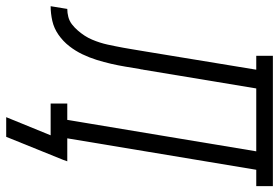

<svg xmlns="http://www.w3.org/2000/svg" viewBox="-220 -612 922 635"><g transform="rotate(90 241.5 -294.0)"><path d="M376 147H311L371 0H266V-55H320L424 -680H216L154 -306Q154 -305 153.5 -304Q153 -303 153 -302V-298Q152 -297 152 -297Q152 -297 152 -296Q148 -272 144 -248Q140 -224 134.5 -200Q129 -176 121.5 -152Q114 -128 103 -105Q92 -82 76 -61.5Q60 -41 38.5 -26Q17 -11 -7.5 -5.5Q-32 0 -56 0L-47 -55Q-34 -55 -20.5 -58.5Q-7 -62 4 -70.5Q15 -79 24.5 -90Q34 -101 41.5 -112.5Q49 -124 54.5 -137Q60 -150 64 -162.5Q68 -175 71 -188.5Q74 -202 76.5 -215Q79 -228 81.5 -241Q84 -254 86 -267Q88 -279 90 -291Q92 -303 94 -315L154 -680H108V-735H539V-680H485L381 -55H457L452 -41Z"/></g></svg>

Font: Iosevka Slab Light Oblique
Style: Regular
Weight: 300
Italic angle: -9°
Monospace: yes
Designer: Belleve Invis
Foundry: Belleve Invis
Version: Version 11.1.1; ttfautohint (v1.8.3)